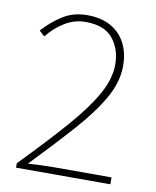

<svg xmlns="http://www.w3.org/2000/svg" viewBox="-76 -711 624 770"><g transform="rotate(10 236.0 -326.0)"><path d="M42 0V-18Q150 -129 221 -210.5Q292 -292 327 -355.5Q362 -419 362 -476Q362 -538 327.5 -581Q293 -624 216 -624Q171 -624 131.5 -600Q92 -576 62 -538L40 -558Q75 -597 118 -624.5Q161 -652 218 -652Q274 -652 313.5 -630Q353 -608 373.5 -568.5Q394 -529 394 -476Q394 -411 356.5 -344.5Q319 -278 250 -200.5Q181 -123 86 -24Q113 -26 140 -27Q167 -28 194 -28H426V0Z"/></g></svg>

Font: Source Sans 3 Variable
Style: Regular
Weight: 200
Designer: Paul D. Hunt
Foundry: Adobe Systems Incorporated
Version: Version 3.026